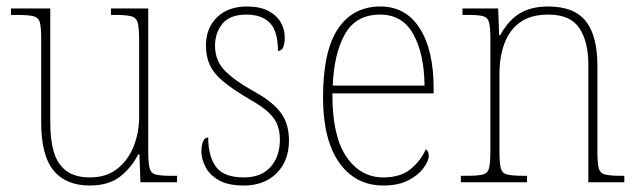

<svg xmlns="http://www.w3.org/2000/svg" viewBox="-20 -562 1971 592"><path d="M257 10Q183 10 145 -36.5Q107 -83 107 -184V-442Q107 -477 103 -492.5Q99 -508 83 -512Q67 -516 32 -516H14V-536H135V-182Q135 -131 146 -93.5Q157 -56 184 -35.5Q211 -15 258 -15Q308 -15 341.5 -41.5Q375 -68 392 -110.5Q409 -153 409 -202V-436Q409 -474 405 -490.5Q401 -507 386 -511.5Q371 -516 334 -516H322V-536H437V-97Q437 -61 441 -44.5Q445 -28 459.5 -24Q474 -20 505 -20H526V0H413L410 -86H406Q387 -47 351.5 -18.5Q316 10 257 10Z M732 10Q682 10 653.5 -7Q625 -24 613 -48.5Q601 -73 601 -94Q601 -109 603.5 -118.5Q606 -128 610.5 -133Q615 -138 622 -138Q622 -80 646 -47.5Q670 -15 732 -15Q786 -15 814.5 -47.5Q843 -80 843 -131Q843 -155 836 -175Q829 -195 809.5 -214Q790 -233 751 -255Q700 -285 670 -309.5Q640 -334 627.5 -360.5Q615 -387 615 -422Q615 -475 649 -508.5Q683 -542 742 -542Q782 -542 808 -528Q834 -514 846 -492.5Q858 -471 858 -447Q858 -427 853 -416Q848 -405 837 -405Q837 -466 812 -491.5Q787 -517 740 -517Q689 -517 666 -489Q643 -461 643 -421Q643 -376 672 -345.5Q701 -315 758 -283Q804 -258 828.5 -234Q853 -210 862 -184.5Q871 -159 871 -129Q871 -66 833 -28Q795 10 732 10Z M1162 10Q1076 10 1026 -60.5Q976 -131 976 -262Q976 -404 1022 -473Q1068 -542 1153 -542Q1231 -542 1274 -475Q1317 -408 1317 -290V-274H1005Q1004 -144 1047.5 -79.5Q1091 -15 1162 -15Q1215 -15 1246.5 -41Q1278 -67 1293 -102Q1297 -99 1299.5 -94.5Q1302 -90 1302 -82Q1302 -66 1286 -44Q1270 -22 1239 -6Q1208 10 1162 10ZM1289 -298Q1288 -396 1254.5 -456.5Q1221 -517 1152 -517Q1078 -517 1044 -457.5Q1010 -398 1006 -298Z M1401 0V-20H1419Q1454 -20 1469 -24Q1484 -28 1488 -44Q1492 -60 1492 -95V-442Q1492 -477 1488 -492.5Q1484 -508 1470 -512Q1456 -516 1425 -516H1406V-536H1516L1519 -453H1522Q1548 -500 1583 -521Q1618 -542 1670 -542Q1750 -542 1786 -497Q1822 -452 1822 -359V-95Q1822 -60 1826 -44Q1830 -28 1845.5 -24Q1861 -20 1894 -20H1905V0H1794V-365Q1794 -433 1766.5 -475Q1739 -517 1671 -517Q1617 -517 1584 -493.5Q1551 -470 1535.5 -428.5Q1520 -387 1520 -334V-95Q1520 -60 1524 -44Q1528 -28 1543.5 -24Q1559 -20 1593 -20H1605V0Z"/></svg>

Font: Noto Serif Khmer SemiCondensed Thin
Style: Regular
Weight: 250
Width: 4
Designer: Danh Hong and the Monotype Design Team
Foundry: Monotype Imaging Inc.
Version: Version 2.004